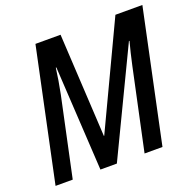

<svg xmlns="http://www.w3.org/2000/svg" viewBox="-125 -845 995 977"><g transform="rotate(-20 372.0 -357.0)"><path d="M14 0 165 -714H301L332 -155H334L598 -714H744L593 0H496L590 -440Q597 -474 605 -506Q613 -538 620 -565H617L346 0H257L224 -565H221Q217 -534 211 -497.5Q205 -461 198 -427L107 0Z"/></g></svg>

Font: Noto Sans Condensed Medium
Style: Italic
Weight: 500
Width: 3
Italic angle: -12°
Designer: Monotype Design Team
Foundry: Monotype Imaging Inc.
Version: Version 2.013; ttfautohint (v1.8.4.7-5d5b)